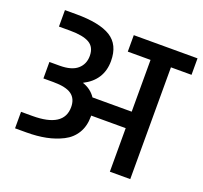

<svg xmlns="http://www.w3.org/2000/svg" viewBox="-115 -787 972 920"><g transform="rotate(20 371.0 -327.0)"><path d="M417 -654H742V-570H637V0H533V-222H357V-217Q357 -168 335.5 -132.5Q314 -97 275.5 -77.5Q237 -58 192 -49Q147 -40 93 -40H35V-124H93Q253 -124 253 -227Q253 -270 224.5 -290.5Q196 -311 132 -311H81V-395H133Q194 -395 223.5 -420.5Q253 -446 253 -488Q253 -533 221 -551.5Q189 -570 123 -570H66V-654H123Q243 -654 300 -618.5Q357 -583 357 -500Q357 -402 266 -356Q309 -342 333 -306H533V-570H417Z"/></g></svg>

Font: Biryani DemiBold
Style: Regular
Weight: 600
Designer: Dan Reynolds and Mathieu Réguer
Foundry: Dan Reynolds and Mathieu Réguer
Version: Version 1.003;PS 001.003;hotconv 1.0.70;makeotf.lib2.5.58329